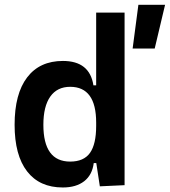

<svg xmlns="http://www.w3.org/2000/svg" viewBox="-20 -786 721 815"><path d="M246.6 9.8Q147.9 9.8 95 -58.6Q42 -127 42 -256.3Q42 -387.7 95.2 -457.5Q148.4 -527.3 247.1 -527.3Q360.8 -527.3 376.5 -423.8H388.2V-732.4H508.8V0L403.8 4.9L388.7 -93.8H377.9Q371.6 -43.5 337.4 -16.8Q303.2 9.8 246.6 9.8ZM388.2 -251.5V-265.6Q388.2 -417.5 277.8 -417.5Q222.7 -417.5 193.4 -376Q164.1 -334.5 164.1 -256.3Q164.1 -100.1 277.8 -100.1Q335.9 -100.1 362.1 -137.2Q388.2 -174.3 388.2 -251.5ZM543 -580.1 567.4 -765.6H680.7L636.7 -580.1Z"/></svg>

Font: CaskaydiaCove NF SemiBold
Style: Regular
Weight: 600
Designer: Aaron Bell
Foundry: Saja Typeworks
Version: Version 2111.001; VTT 6.35;Nerd Fonts 3.2.1